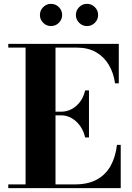

<svg xmlns="http://www.w3.org/2000/svg" viewBox="-20 -978 684 998"><path d="M23 0V-19.5H113V-730.5H23V-750H597.5V-545H578Q570.5 -598.5 545.8 -640.5Q521 -682.5 479.5 -706.5Q438 -730.5 379.5 -730.5H268.5V-19.5H369Q437.5 -19.5 483.2 -44.5Q529 -69.5 554.8 -115.5Q580.5 -161.5 588 -225H607.5V0ZM422.5 -263.5Q415 -297 396.8 -322.8Q378.5 -348.5 353 -363.5Q327.5 -378.5 299 -378.5H243V-397.5H299Q327.5 -397.5 353 -411.2Q378.5 -425 396.8 -449.8Q415 -474.5 422.5 -508H442.5V-263.5ZM432 -842.5Q408.5 -842.5 391.5 -859.5Q374.5 -876.5 374.5 -900Q374.5 -924 391.5 -941Q408.5 -958 432 -958Q456 -958 473 -941Q490 -924 490 -900Q490 -876.5 473 -859.5Q456 -842.5 432 -842.5ZM245 -842.5Q221.5 -842.5 204.5 -859.5Q187.5 -876.5 187.5 -900Q187.5 -924 204.5 -941Q221.5 -958 245 -958Q269 -958 286 -941Q303 -924 303 -900Q303 -876.5 286 -859.5Q269 -842.5 245 -842.5Z"/></svg>

Font: Bodoni Moda SC 11pt
Style: Bold
Weight: 700
Version: Version 2.005